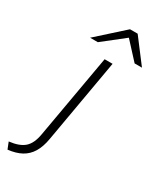

<svg xmlns="http://www.w3.org/2000/svg" viewBox="-300 -808 916 1098"><g transform="rotate(30 158.5 -259.0)"><path d="M-48 214.5 -65.5 170.5Q1 163 33.8 134.2Q66.5 105.5 77.5 41L174.5 -511H227L130.5 41.5Q121 96.5 99 132.8Q77 169 41 188.8Q5 208.5 -48 214.5ZM41 -576 214.5 -732H265L383.5 -576H335L233 -687L92 -576Z"/></g></svg>

Font: Overpass ExtraLight
Style: Italic
Weight: 250
Italic angle: -10°
Designer: Delve Withrington, Dave Bailey, Thomas Jockin
Foundry: Delve Fonts LLC
Version: Version 4.000